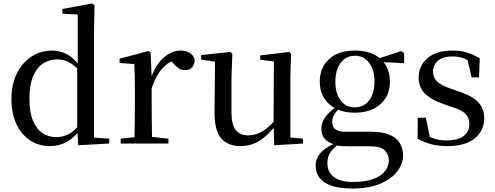

<svg xmlns="http://www.w3.org/2000/svg" viewBox="-20 -829 2861 1109"><path d="M268 15Q204 15 153.5 -18.5Q103 -52 74.5 -113Q46 -174 46 -255Q46 -342 77.5 -405Q109 -468 162.5 -502.5Q216 -537 282 -537Q327 -537 368 -515Q409 -493 445 -442H455L441 -419Q407 -455 376.5 -470.5Q346 -486 311 -486Q267 -486 230.5 -463.5Q194 -441 172 -390.5Q150 -340 150 -258Q150 -181 170.5 -132Q191 -83 226 -60Q261 -37 305 -37Q343 -37 375 -53.5Q407 -70 439 -108L453 -82H444Q410 -34 365.5 -9.5Q321 15 268 15ZM432 10 426 -87V-89V-438L429 -448V-745L340 -750V-777L511 -809L526 -800L523 -647V-34L611 -28V0Z M677 0V-28L786 -40H841L953 -28V0ZM756 0Q757 -25 757.5 -66Q758 -107 758.5 -152Q759 -197 759 -230V-295Q759 -347 758.5 -385Q758 -423 756 -459L671 -465V-490L837 -534L850 -526L856 -385V-384V-230Q856 -197 856.5 -152Q857 -107 857.5 -66Q858 -25 859 0ZM856 -319 831 -374H851Q867 -424 893.5 -460.5Q920 -497 953.5 -517Q987 -537 1022 -537Q1052 -537 1074.5 -524.5Q1097 -512 1104 -485Q1104 -458 1090.5 -441Q1077 -424 1048 -424Q1028 -424 1012 -435Q996 -446 978 -466L955 -489L998 -487Q949 -470 914.5 -430.5Q880 -391 856 -319Z M1369 15Q1298 15 1258 -29.5Q1218 -74 1219 -186L1222 -488L1246 -469L1142 -485V-511L1311 -529L1322 -518L1317 -383V-183Q1317 -107 1342 -77Q1367 -47 1414 -47Q1459 -47 1501 -73.5Q1543 -100 1576 -145L1602 -103H1570Q1532 -51 1482 -18Q1432 15 1369 15ZM1564 10 1560 -113V-114L1562 -474L1483 -484V-509L1651 -529L1661 -518L1657 -383V-35L1730 -28V0Z M2015 260Q1937 260 1890.5 242.5Q1844 225 1823.5 195.5Q1803 166 1803 128Q1803 83 1836.5 49Q1870 15 1936 -10L1941 -2Q1905 27 1888 51.5Q1871 76 1871 112Q1871 166 1909.5 194Q1948 222 2018 222Q2121 222 2173.5 186.5Q2226 151 2226 96Q2226 65 2203 40.5Q2180 16 2119 16H1999Q1971 16 1951.5 15Q1932 14 1915 8V6Q1836 -15 1836 -85Q1836 -118 1856 -148.5Q1876 -179 1924 -214V-223L1946 -212Q1922 -186 1910.5 -167Q1899 -148 1899 -124Q1899 -98 1916.5 -83Q1934 -68 1975 -68H2122Q2187 -68 2228 -51.5Q2269 -35 2288.5 -4Q2308 27 2308 69Q2308 117 2274.5 161Q2241 205 2175.5 232.5Q2110 260 2015 260ZM2030 -178Q1966 -178 1920.5 -201Q1875 -224 1851 -264Q1827 -304 1827 -357Q1827 -438 1880.5 -487.5Q1934 -537 2030 -537Q2080 -537 2118.5 -523.5Q2157 -510 2182 -484L2185 -481Q2232 -436 2232 -357Q2232 -304 2208 -264Q2184 -224 2138.5 -201Q2093 -178 2030 -178ZM2029 -209Q2082 -209 2112.5 -249.5Q2143 -290 2143 -358Q2143 -426 2112 -466.5Q2081 -507 2031 -507Q1978 -507 1947.5 -466Q1917 -425 1917 -357Q1917 -290 1947 -249.5Q1977 -209 2029 -209ZM2151 -472V-488H2157L2297 -534L2314 -523V-464Z M2565 15Q2514 15 2473.5 4.5Q2433 -6 2392 -27L2393 -149H2440L2466 -19L2426 -22V-58Q2456 -39 2486.5 -28.5Q2517 -18 2560 -18Q2625 -18 2658 -43.5Q2691 -69 2691 -112Q2691 -148 2669 -171Q2647 -194 2585 -213L2532 -232Q2471 -253 2434.5 -288.5Q2398 -324 2398 -382Q2398 -448 2448.5 -492.5Q2499 -537 2593 -537Q2640 -537 2676 -526Q2712 -515 2751 -492L2747 -382H2704L2676 -503L2710 -495V-463Q2680 -485 2653 -494Q2626 -503 2594 -503Q2539 -503 2510 -478.5Q2481 -454 2481 -415Q2481 -381 2504.5 -358.5Q2528 -336 2583 -317L2635 -299Q2712 -273 2744.5 -236Q2777 -199 2777 -145Q2777 -99 2752.5 -62.5Q2728 -26 2681 -5.5Q2634 15 2565 15Z"/></svg>

Font: Noto Serif KR ExtraLight Medium
Style: Regular
Weight: 500
Version: Version 2.002-H1;hotconv 1.1.0;makeotfexe 2.6.0